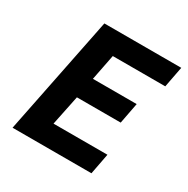

<svg xmlns="http://www.w3.org/2000/svg" viewBox="-150 -786 900 919"><g transform="rotate(30 300.0 -326.0)"><path d="M38 0 169 -652H594L572 -537H282L254 -395H496L474 -280H232L198 -115H496L474 0Z"/></g></svg>

Font: Source Code Pro ExtraLight
Style: Bold Italic
Weight: 700
Italic angle: -11°
Monospace: yes
Version: Version 1.016;hotconv 1.0.116;makeotfexe 2.5.65601